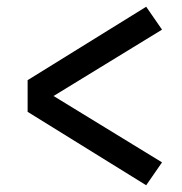

<svg xmlns="http://www.w3.org/2000/svg" viewBox="-20 -625 540 570"><path d="M414 -75 238 -184 62 -293V-387L414 -605L461 -537L139 -340L461 -143Z"/></svg>

Font: Iosevka Curly Medium
Style: Regular
Weight: 500
Monospace: yes
Designer: Belleve Invis
Foundry: Belleve Invis
Version: Version 22.1.2; ttfautohint (v1.8.4)